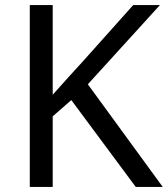

<svg xmlns="http://www.w3.org/2000/svg" viewBox="-20 -734 659 754"><path d="M619 0H513L260 -341L187 -277V0H97V-714H187V-362Q217 -396 248 -430Q279 -464 310 -498L503 -714H608L325 -403Z"/></svg>

Font: Noto IKEA Simplified Chinese
Style: Regular
Weight: 400
Designer: Monotype Design Team
Foundry: Monotype Imaging Inc.
Version: Version 1.100